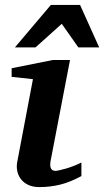

<svg xmlns="http://www.w3.org/2000/svg" viewBox="-20 -742 420 774"><path d="M308.1 -32.2Q263.2 -7.8 222.7 2.2Q182.1 12.2 139.2 12.2Q111.8 12.2 93 2.9Q74.2 -6.3 63.5 -21Q52.7 -35.6 49.3 -54Q45.9 -72.3 49.8 -90.8L112.8 -422.9L26.9 -432.1V-466.8L191.9 -500H262.2L185.1 -99.1Q183.1 -90.3 182.6 -82Q182.1 -73.7 183.8 -67.4Q185.5 -61 190.4 -57.1Q195.3 -53.2 204.1 -53.2Q208 -53.2 219.5 -55.7Q231 -58.1 246.1 -62.5Q261.2 -66.9 277.6 -73.2Q293.9 -79.6 308.1 -86.9ZM295.9 -550.8 229 -646 123 -550.8H40L185.1 -722.2H302.7L379.9 -550.8Z"/></svg>

Font: Charis SIL Eur
Style: Bold Italic
Weight: 700
Italic angle: -11°
Foundry: SIL International
Version: Version 5.000